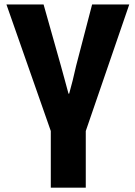

<svg xmlns="http://www.w3.org/2000/svg" viewBox="-20 -608 604 858"><path d="M8.8 -587.9H174.8L252 -314.5Q256.8 -296.9 268.6 -253.9Q280.3 -210.9 286.1 -189.5H289.1Q304.7 -244.1 320.3 -314.5L391.6 -587.9H557.6L363.3 -22.5V230.5H207V-22.5Z"/></svg>

Font: Gothic A1 Black
Style: Regular
Weight: 900
Version: Version 2.50